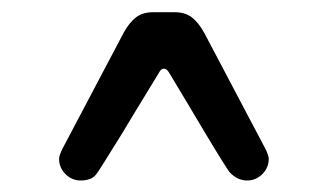

<svg xmlns="http://www.w3.org/2000/svg" viewBox="-20 -707 552 322"><path d="M79.1 -440.4Q79.1 -446.3 85 -458L187.5 -652.3Q197.3 -669.9 208.5 -678.2Q219.7 -686.5 236.3 -686.5H273.4Q290 -686.5 301.3 -678.2Q312.5 -669.9 322.3 -652.3L424.8 -458Q430.7 -446.3 430.7 -440.4Q430.7 -425.8 419.9 -415Q409.2 -404.3 394.5 -404.3Q378.9 -404.3 366.2 -417Q361.3 -420.9 298.8 -526.4Q263.7 -585 263.7 -585Q259.8 -591.8 254.9 -591.8Q250 -591.8 247.1 -585.9Q198.2 -505.9 185.5 -484.4Q144.5 -418 141.6 -415Q133.8 -404.3 115.2 -404.3Q100.6 -404.3 89.8 -415Q79.1 -425.8 79.1 -440.4Z"/></svg>

Font: jf-openhuninn-2.0
Style: Regular
Weight: 400
Designer: [Kosugi Maru]
Designed by MOTOYA      

[Varela Round]
Joe Prince (Latin component); Avraham Cornfeld (Hebrew component)
Foundry: justfont CO.,LTD.
Version: 2.0